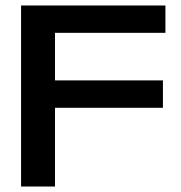

<svg xmlns="http://www.w3.org/2000/svg" viewBox="-20 -680 660 700"><path d="M56.8 0V-660H583.1V-560.3H180.5V-386.9H574V-287H180.5V0Z"/></svg>

Font: Panamera Thin
Style: Regular
Weight: 100
Designer: Bastien Sozeau
Foundry: NBR — Bastien Sozeau
Version: Version 3.003;gftools[0.9.33]